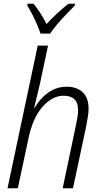

<svg xmlns="http://www.w3.org/2000/svg" viewBox="-20 -1003 539 1023"><path d="M20 0 181 -760H236L192 -553Q185 -523 177 -491Q169 -459 162 -429H165Q181 -457 205.5 -482.5Q230 -508 262.5 -524.5Q295 -541 335 -541Q389 -541 420.5 -511.5Q452 -482 452 -423Q452 -404 448 -380.5Q444 -357 440 -334L369 0H314L385 -338Q390 -360 393 -380Q396 -400 396 -417Q396 -493 319 -493Q259 -493 207 -434.5Q155 -376 132 -267L75 0ZM196 -824Q189 -845 177 -873Q165 -901 151 -928Q137 -955 125 -974L127 -983H159Q176 -962 194.5 -933.5Q213 -905 228 -875Q255 -904 285.5 -932.5Q316 -961 345 -983H380L379 -974Q361 -956 335 -929Q309 -902 285 -874Q261 -846 247 -824Z"/></svg>

Font: Noto Sans SemiCondensed Light
Style: Italic
Weight: 300
Width: 4
Italic angle: -12°
Designer: Monotype Design Team
Foundry: Monotype Imaging Inc.
Version: Version 2.013; ttfautohint (v1.8.4.7-5d5b)